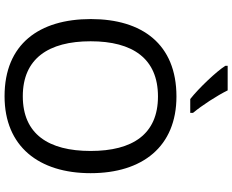

<svg xmlns="http://www.w3.org/2000/svg" viewBox="-106 -878 994 821"><g transform="rotate(90 390.5 -467.0)"><path d="M366 -944H261V-934C284 -897 357 -820 403 -784H462V-796C431 -833 388 -899 366 -944ZM720 -358C720 -580 606 -725 392 -725C168 -725 61 -578 61 -359C61 -138 168 10 391 10C606 10 720 -137 720 -358ZM156 -358C156 -538 230 -646 392 -646C553 -646 625 -538 625 -358C625 -178 553 -68 391 -68C230 -68 156 -178 156 -358Z"/></g></svg>

Font: Noto Sans Gurmukhi UI
Style: Regular
Weight: 400
Designer: Jelle Bosma - Monotype Design Team
Foundry: Monotype Imaging Inc.
Version: Version 2.004